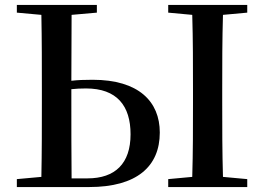

<svg xmlns="http://www.w3.org/2000/svg" viewBox="-20 -755 1067 775"><path d="M48 0H340C532 0 625 -83 625 -220C625 -345 540 -433 354 -433C321 -433 293 -432 268 -429L269 -695L371 -704V-735H48V-704L147 -695C149 -596 149 -494 149 -393V-342C149 -242 149 -141 147 -41L48 -32ZM268 -395C287 -397 306 -398 327 -398C452 -398 507 -328 507 -213C507 -95 445 -35 333 -35H269C268 -136 268 -239 268 -342ZM659 -704 756 -695C759 -595 759 -495 759 -393V-342C759 -241 759 -140 756 -41L659 -32V0H978V-32L880 -41C877 -141 877 -242 877 -343V-393C877 -494 877 -596 880 -695L978 -704V-735H659Z"/></svg>

Font: Noto Serif CJK SC SemiBold
Style: Regular
Weight: 600
Designer: Ryoko NISHIZUKA 西塚涼子 (kana & ideographs); Frank Grießhammer (Latin, Greek & Cyrillic); Wenlong ZHANG 张文龙 (bopomofo); San
Foundry: Adobe
Version: Version 2.001;hotconv 1.1.0;makeotfexe 2.6.0